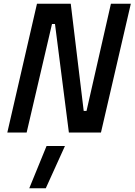

<svg xmlns="http://www.w3.org/2000/svg" viewBox="-20 -706 717 1023"><path d="M224 297H136L228 72H326ZM518 0H347L273 -578H257L122 0H19L177 -686H357L426 -115H441L571 -686H677Z"/></svg>

Font: Storia Sans SemiBold
Style: Italic
Weight: 600
Italic angle: -13°
Designer: Campivisivi
Foundry: Accademia di Belle Arti di Urbino and students of MA course of Visual design
Version: Version 60.001;May 25, 2020;FontCreator 12.0.0.2522 64-bit